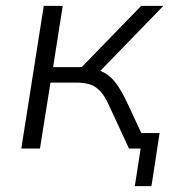

<svg xmlns="http://www.w3.org/2000/svg" viewBox="-20 -509 606 658"><path d="M442 129 462 0H425L434 -53H527L499 129ZM53 0 130 -489H195L162 -279H260L464 -489H540L313 -255L290 -273Q317 -271 338 -259.5Q359 -248 376.5 -225Q394 -202 413 -163L489 0H422L353 -149Q340 -178 325 -195Q310 -212 290 -219Q270 -226 240 -226H153L117 0Z"/></svg>

Font: Nunito Sans 10pt Light
Style: Italic
Weight: 300
Italic angle: -9°
Designer: Vernon Adams
Foundry: Vernon Adams
Version: Version 3.101;gftools[0.9.27]